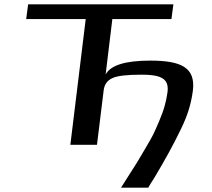

<svg xmlns="http://www.w3.org/2000/svg" viewBox="-20 -669 978 887"><path d="M674 -389C560 -389 491 -368 468 -325L499 -581H772L781 -649H110L101 -581H376L305 0H428L459 -252C462 -278 475 -297 499 -308C522 -319 567 -324 634 -324C662 -324 686 -322 703 -318C745 -308 759 -285 754 -244C751 -223 747 -202 741 -181C731 -142 703 -80 688 -48C678 -27 625 61 614 80C613 83 540 195 539 198H665C666 195 676 179 695 149C742 70 778 6 817 -75C844 -131 862 -182 871 -250C884 -356 819 -389 674 -389Z"/></svg>

Font: Gamestation Extended
Style: Italic
Weight: 400
Width: 7
Designer: Jonas Hecksher
Foundry: Jonas Hecksher, Playtypeª, e-types AS
Version: Version 1.003